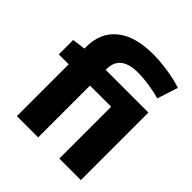

<svg xmlns="http://www.w3.org/2000/svg" viewBox="-202 -889 1027 1027"><g transform="rotate(45 311.5 -375.0)"><path d="M88 0V-392H13V-501L88 -511V-524Q88 -632 161 -691Q234 -750 368 -750Q419 -750 478 -741.5Q537 -733 590 -716L552 -598Q515 -609 468 -616Q421 -623 382 -623Q249 -623 249 -517V-511H572V0H409V-392H249V0Z"/></g></svg>

Font: Georama
Style: Bold
Weight: 700
Designer: Jean-Baptiste Levee
Foundry: Production Type
Version: Version 1.000